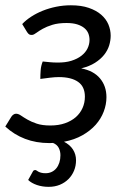

<svg xmlns="http://www.w3.org/2000/svg" viewBox="-27 -534 480 726"><path d="M106.5 109Q109 109 111.5 111Q114 113 118.2 115.2Q122.5 117.5 129 119.2Q135.5 121 145.5 121Q158 121 168.5 116Q179 111 186.2 102Q193.5 93 197.5 80.5Q201.5 68 201.5 53Q201.5 37.5 195 25Q188.5 12.5 173.5 6.5Q170 6.5 166.5 6.8Q163 7 159.5 7Q109.5 7 67.8 -9Q26 -25 -7 -55.5L15.5 -92Q18 -96.5 23 -100.2Q28 -104 33.5 -104Q42.5 -104 52.5 -97Q62.5 -90 76.8 -81.8Q91 -73.5 111.8 -66.5Q132.5 -59.5 163.5 -59.5Q194.5 -59.5 218.8 -68Q243 -76.5 259.8 -91.2Q276.5 -106 285.2 -125.8Q294 -145.5 294 -168.5Q294 -206.5 268.2 -224.5Q242.5 -242.5 195.5 -242.5Q180.5 -242.5 161.8 -240.2Q143 -238 125.5 -235.5Q125.5 -252.5 126.8 -268.8Q128 -285 134.5 -301.5Q148.5 -300 161.8 -298.8Q175 -297.5 189 -297.5Q220 -297 243 -304.2Q266 -311.5 281.2 -323.5Q296.5 -335.5 304 -351Q311.5 -366.5 311.5 -383Q311.5 -396 307 -407.5Q302.5 -419 292 -427.8Q281.5 -436.5 265 -441.8Q248.5 -447 224.5 -447Q193 -447 171.2 -440.2Q149.5 -433.5 134.8 -425.2Q120 -417 110.5 -409.8Q101 -402.5 94.5 -402Q89 -401.5 84.8 -403.2Q80.5 -405 75.5 -412.5L57 -443Q71 -458 91 -471Q111 -484 134.8 -493.5Q158.5 -503 185.5 -508.5Q212.5 -514 241 -514Q280.5 -514 308.8 -504.2Q337 -494.5 355.5 -478.5Q374 -462.5 382.8 -441.8Q391.5 -421 391.5 -399Q391.5 -381 385.8 -362.2Q380 -343.5 366.8 -326.8Q353.5 -310 332.2 -296.5Q311 -283 280 -275.5Q327 -266.5 351.2 -237.5Q375.5 -208.5 375.5 -166.5Q375.5 -139 365.2 -112Q355 -85 334.8 -62.2Q314.5 -39.5 284.5 -22.5Q254.5 -5.5 215 2Q237 13 248.8 31.2Q260.5 49.5 260.5 72Q260.5 93 253 111.2Q245.5 129.5 231.8 143.2Q218 157 199 164.8Q180 172.5 157 172.5Q133 172.5 112.5 165.5Q92 158.5 79.5 146.5L97 115Q99.5 109 106.5 109Z"/></svg>

Font: Lato 2
Style: Italic
Weight: 400
Italic angle: -7°
Designer: Lukasz Dziedzic with Adam Twardoch and Botio Nikoltchev
Foundry: tyPoland Lukasz Dziedzic
Version: Version 2.015; 2015-08-06; http://www.latofonts.com/